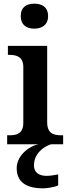

<svg xmlns="http://www.w3.org/2000/svg" viewBox="-20 -786 380 1046"><path d="M167 -630C208 -630 242 -650 242 -698C242 -748 208 -766 167 -766C125 -766 93 -748 93 -698C93 -650 125 -630 167 -630ZM19 0H189C128 14 71 68 71 130C71 206 123 240 215 240C236 240 276 234 297 224V164C273 169 252 172 234 172C194 172 165 155 165 115C165 52 216 13 258 0H324V-49H312C270 -49 237 -61 237 -120V-536H23V-487H32C73 -487 107 -475 107 -420V-118C107 -60 74 -49 32 -49H19Z"/></svg>

Font: Noto Serif Devanagari SemiBold
Style: Regular
Weight: 600
Designer: Universal Thirst, Indian Type Foundry and the Monotype Design Team
Foundry: Monotype Imaging Inc.
Version: Version 2.004